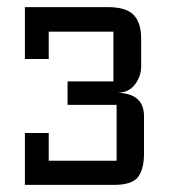

<svg xmlns="http://www.w3.org/2000/svg" viewBox="-20 -520 475 540"><path d="M377 -333Q377 -306 360 -283Q343 -260 311 -259Q385 -257 385 -193V-88Q385 -45 368.5 -22.5Q352 0 300 0H50V-146H117V-68H308V-225H170V-291H299V-431H117V-354H50V-500H282Q335 -500 356 -478Q377 -456 377 -411Z"/></svg>

Font: Kelly Slab
Style: Regular
Weight: 400
Designer: Denis Masharov
Foundry: Denis Masharov
Version: Version 1.001